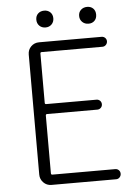

<svg xmlns="http://www.w3.org/2000/svg" viewBox="-59 -932 690 977"><g transform="rotate(-5 286.0 -443.5)"><path d="M164.1 0Q139.6 0 123 -17.1Q106.4 -34.2 106.4 -57.6V-670.9Q106.4 -695.3 123 -711.9Q139.6 -728.5 164.1 -728.5H483.4Q494.1 -728.5 501.5 -721.2Q508.8 -713.9 508.8 -703.6Q508.8 -693.4 501.5 -685.5Q494.1 -677.7 483.4 -677.7H172.9Q166 -677.7 166 -670.9V-418.9Q166 -412.1 172.9 -412.1H429.7Q440.4 -412.1 447.8 -404.8Q455.1 -397.5 455.1 -386.7Q455.1 -376 447.8 -368.7Q440.4 -361.3 429.7 -361.3H172.9Q166 -361.3 166 -353.5V-59.6Q166 -51.8 172.9 -51.8H494.1Q504.9 -51.8 512.2 -44.4Q519.5 -37.1 519.5 -26.4Q519.5 -15.6 512.2 -7.8Q504.9 0 494.1 0ZM204.1 -800.8Q184.6 -800.8 172.4 -813Q160.2 -825.2 160.2 -844.2Q160.2 -863.3 172.4 -875Q184.6 -886.7 204.1 -886.7Q222.7 -886.7 234.9 -875Q247.1 -863.3 247.1 -844.2Q247.1 -825.2 234.9 -813Q222.7 -800.8 204.1 -800.8ZM454.1 -812.5Q442.4 -800.8 423.3 -800.8Q404.3 -800.8 391.6 -813Q378.9 -825.2 378.9 -844.2Q378.9 -863.3 391.6 -875Q404.3 -886.7 423.3 -886.7Q442.4 -886.7 454.1 -875Q465.8 -863.3 465.8 -843.8Q465.8 -824.2 454.1 -812.5Z"/></g></svg>

Font: Gen Jyuu Gothic P Light
Style: Regular
Weight: 200
Designer: [Source Han Sans]
Ryoko NISHIZUKA  (kana & ideographs); Paul D. Hunt (Latin, Greek & Cyrillic); Wenlong ZHANG  (bopomofo
Version: Version 1.002.20150607